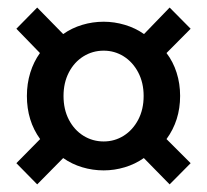

<svg xmlns="http://www.w3.org/2000/svg" viewBox="-20 -584 549 509"><path d="M85.9 -443.4 23.4 -507.8 78.6 -564 147.5 -493.7Q170.4 -509.8 198 -518.1Q225.6 -526.4 254.9 -526.4Q283.2 -526.4 311 -518.1Q338.9 -509.8 361.8 -493.7L429.7 -564L485.4 -507.8L421.4 -443.4Q439 -420.4 448.2 -391.4Q457.5 -362.3 457.5 -329.6Q457.5 -264.6 421.4 -215.3L485.4 -151.4L429.7 -95.2L361.3 -165Q338.4 -148.9 310.8 -140.6Q283.2 -132.3 254.9 -132.3Q225.6 -132.3 198 -140.6Q170.4 -148.9 147.5 -165L78.6 -95.2L23.4 -151.4L86.4 -215.3Q51.3 -263.7 51.3 -329.6Q51.3 -362.3 60.3 -391.4Q69.3 -420.4 85.9 -443.4ZM254.9 -449.7Q225.6 -449.7 201.2 -434.6Q176.8 -419.4 162.6 -392.1Q148.4 -364.7 148.4 -329.6Q148.4 -293.9 162.6 -266.6Q176.8 -239.3 201.2 -224.1Q225.6 -209 254.9 -209Q283.7 -209 307.9 -224.1Q332 -239.3 346.4 -266.6Q360.8 -293.9 360.8 -329.6Q360.8 -364.7 346.4 -392.1Q332 -419.4 307.9 -434.6Q283.7 -449.7 254.9 -449.7Z"/></svg>

Font: Varta
Style: Bold
Weight: 700
Designer: Joana Correia, Viktoriya Grabowska, Eben Sorkin
Foundry: Sorkin Type
Version: Version 1.002; ttfautohint (v1.3) -l 8 -r 24 -G 200 -x 12 -H